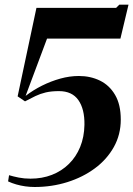

<svg xmlns="http://www.w3.org/2000/svg" viewBox="-20 -776 560 806"><path d="M18 -40.5Q36.5 -35 59 -30.5Q81.5 -26 108 -26Q157 -26 198 -42Q239 -58 269.2 -87.8Q299.5 -117.5 316.5 -159Q333.5 -200.5 334.5 -252Q335.5 -318 309 -355.8Q282.5 -393.5 227.5 -393.5Q195.5 -393.5 172.2 -388Q149 -382.5 128.8 -372.8Q108.5 -363 85 -350.5L54 -371.5L133 -743H467.5L481 -756.5H519.5L485.5 -614H177.5L87.5 -373.5Q119.5 -398 156.5 -416.5Q193.5 -435 233 -446Q272.5 -457 311 -457Q360 -457 399.8 -437.5Q439.5 -418 463.2 -377.5Q487 -337 487 -274Q487 -211 458 -159Q429 -107 378.5 -69.5Q328 -32 262.8 -11.5Q197.5 9 125.5 9Q105 9 85.8 6.2Q66.5 3.5 48.2 -1.8Q30 -7 14 -14.5Z"/></svg>

Font: Merriweather 144pt
Style: Bold Italic
Weight: 700
Italic angle: -7.8°
Version: Version 2.101